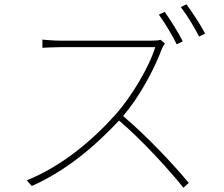

<svg xmlns="http://www.w3.org/2000/svg" viewBox="-20 -851 1040 892"><path d="M745 -796 718 -783C745 -746 782 -685 801 -645L829 -659C807 -703 770 -761 745 -796ZM846 -831 820 -818C849 -781 882 -726 905 -681L933 -695C913 -734 873 -795 846 -831ZM746 -649 726 -666C715 -663 701 -662 680 -662C649 -662 287 -662 261 -662C229 -662 177 -667 177 -667V-629C177 -629 231 -632 261 -632C287 -632 671 -632 701 -632C673 -537 588 -399 518 -320C406 -195 265 -78 104 -13L128 13C288 -58 422 -172 533 -291C641 -199 763 -65 832 21L857 -1C786 -87 665 -216 552 -312C626 -398 697 -529 732 -624C734 -630 742 -644 746 -649Z"/></svg>

Font: Noto Sans CJK SC Thin
Style: Regular
Weight: 100
Designer: Ryoko NISHIZUKA 西塚涼子 (kana, bopomofo & ideographs); Paul D. Hunt (Latin, Greek & Cyrillic); Sandoll Communications 산돌커뮤니
Foundry: Adobe
Version: Version 2.004;hotconv 1.0.118;makeotfexe 2.5.65603